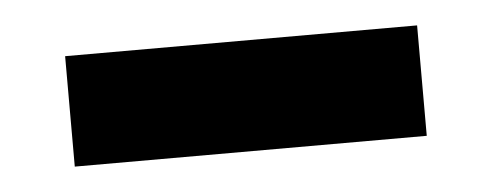

<svg xmlns="http://www.w3.org/2000/svg" viewBox="-26 -471 496 194"><g transform="rotate(-5 222.5 -374.0)"><path d="M44 -318V-430H401V-318Z"/></g></svg>

Font: Menbere
Style: Regular
Weight: 400
Designer: Aleme Tadesse
Foundry: Sorkin Type Co
Version: Version 1.000